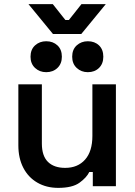

<svg xmlns="http://www.w3.org/2000/svg" viewBox="-20 -903 655 931"><path d="M262 8Q205 8 161 -17.5Q117 -43 93 -89.5Q69 -136 69 -198V-494H183V-207Q183 -147 212.5 -118Q242 -89 296 -89Q357 -89 392.5 -129Q428 -169 428 -244V-494H542V0H430V-69H413Q400 -42 365.5 -17Q331 8 262 8ZM406 -553Q374 -553 352 -573.5Q330 -594 330 -628Q330 -663 352 -683Q374 -703 406 -703Q439 -703 460 -683Q481 -663 481 -628Q481 -594 460 -573.5Q439 -553 406 -553ZM204 -553Q172 -553 150 -573.5Q128 -594 128 -628Q128 -663 150 -683Q172 -703 204 -703Q237 -703 258.5 -683Q280 -663 280 -628Q280 -594 258.5 -573.5Q237 -553 204 -553ZM237 -738 118 -883H236L297 -806H314L375 -883H493L374 -738Z"/></svg>

Font: Space Grotesk SemiBold
Style: Regular
Weight: 600
Designer: Florian Karsten
Foundry: Florian Karsten
Version: Version 2.000